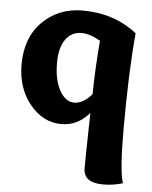

<svg xmlns="http://www.w3.org/2000/svg" viewBox="-53 -529 653 826"><g transform="rotate(5 273.5 -116.0)"><path d="M341.8 -48.8Q292 9.8 221.2 9.8Q139.2 9.8 81.1 -64.9Q28.8 -132.8 28.8 -231Q28.8 -348.1 98.4 -416.5Q168 -484.9 271 -484.9Q407.2 -484.9 505.9 -407.2Q490.2 -235.8 490.2 7.8Q490.2 189 507.8 240.2Q466.8 252.9 422.9 252.9Q337.9 252.9 337.9 189.9Q337.9 140.1 339.8 58.1Q341.8 -23.9 341.8 -48.8ZM344.2 -129.9Q346.2 -251 356 -361.8Q310.1 -388.2 274.9 -388.2Q231 -388.2 205.6 -352.5Q180.2 -316.9 180.2 -251Q180.2 -176.8 205.6 -131.8Q231 -86.9 268.1 -86.9Q307.1 -86.9 344.2 -129.9Z"/></g></svg>

Font: Sukar
Style: black
Weight: 900
Designer: Dario Muhafara - Ghiath Alsory
Foundry: Dario Muhafara - Ghiath Alsory
Version: Version 1.00 March 27, 2016, initial release